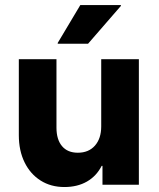

<svg xmlns="http://www.w3.org/2000/svg" viewBox="-20 -736 632 765"><path d="M236.7 9.2Q182.5 9.2 141.7 -16.7Q100.8 -42.5 77.9 -89.2Q55 -135.8 55 -197.5V-500H205V-227.5Q205 -180 227.1 -153.8Q249.2 -127.5 290 -127.5Q333.3 -127.5 358.3 -155.8Q383.3 -184.2 383.3 -232.5V-500H533.3V0H388.3V-75H385Q364.2 -34.2 326.2 -12.5Q288.3 9.2 236.7 9.2ZM210 -561.7V-565L300 -715.8H461.7V-712.5L330.8 -561.7Z"/></svg>

Font: Funnel Sans Light ExtraBold
Style: Regular
Weight: 800
Version: Version 1.000